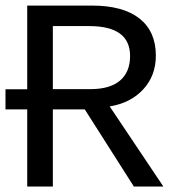

<svg xmlns="http://www.w3.org/2000/svg" viewBox="-20 -679 640 699"><path d="M467.3 0 288.6 -280.8H172.4V0H79.1V-280.8H0V-354H79.1V-658.7H314.5Q428.2 -658.7 487.8 -611.6Q547.4 -564.5 547.4 -476.6Q547.4 -403.8 501.7 -354Q456.1 -304.2 379.4 -291.5L574.7 0ZM453.6 -475.1Q453.6 -584 305.2 -584H172.4V-354.5H309.1Q380.4 -354.5 417 -385.7Q453.6 -417 453.6 -475.1Z"/></svg>

Font: Cousine
Style: Regular
Weight: 400
Monospace: yes
Designer: Steve Matteson
Foundry: Monotype Imaging Inc.
Version: Version 1.21